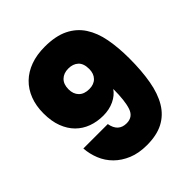

<svg xmlns="http://www.w3.org/2000/svg" viewBox="-205 -879 1017 1017"><g transform="rotate(-45 303.0 -371.0)"><path d="M242 -221Q254 -153 316 -153Q363 -153 378.5 -198Q394 -243 394 -332Q374 -303 338 -286Q302 -269 257 -269Q211 -269 171.5 -283.5Q132 -298 103 -327Q74 -356 57.5 -399.5Q41 -443 41 -502Q41 -558 58.5 -603.5Q76 -649 109 -681Q142 -713 189 -730Q236 -747 295 -747Q376 -747 429 -721Q482 -695 513 -647.5Q544 -600 556.5 -533.5Q569 -467 569 -386Q569 -293 556 -220Q543 -147 513 -97Q483 -47 433.5 -21Q384 5 310 5Q249 5 203.5 -14Q158 -33 126.5 -64.5Q95 -96 78.5 -137Q62 -178 59 -221ZM304 -421Q339 -421 359 -441.5Q379 -462 379 -497Q379 -538 358 -557.5Q337 -577 302 -577Q267 -577 246 -556.5Q225 -536 225 -498Q225 -463 245.5 -442Q266 -421 304 -421Z"/></g></svg>

Font: SVN-Poppins ExtraBold
Style: Regular
Weight: 800
Designer: Ninad Kale (Devanagari), Jonny Pinhorn (Latin)
Foundry: Indian Type Foundry
Version: Version 3.002 2017; ttfautohint (v1.8.3)